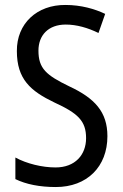

<svg xmlns="http://www.w3.org/2000/svg" viewBox="-20 -744 494 774"><path d="M413 -195C413 -293 362 -348 259 -396C166 -441 135 -468 135 -540C135 -602 175 -645 245 -645C289 -645 334 -632 377 -611L404 -688C362 -708 307 -724 244 -724C129 -725 47 -649 48 -538C48 -425 103 -377 199 -331C295 -287 327 -256 327 -187C327 -120 283 -69 204 -69C150 -69 88 -84 42 -109V-22C85 -1 140 10 205 10C331 10 413 -72 413 -195Z"/></svg>

Font: Noto Sans Lao Condensed
Style: Regular
Weight: 400
Width: 3
Designer: Monotype Design Team
Foundry: Monotype Imaging Inc.
Version: Version 2.004